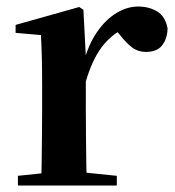

<svg xmlns="http://www.w3.org/2000/svg" viewBox="-20 -572 540 592"><path d="M35.2 0V-29.9L143.3 -41.2H229.8L340.2 -29.9V0ZM106.2 0Q107.9 -25.5 108.4 -67.4Q108.9 -109.4 109.4 -154.8Q109.9 -200.3 109.9 -234.8V-310.2Q109.9 -360.7 109 -394.1Q108.2 -427.5 106.2 -463.8L28.1 -470.7V-495.2L224.2 -550.4L237.2 -541.7L244.6 -398.7V-397.7V-234.8Q244.6 -200.3 245.1 -154.8Q245.6 -109.4 246.1 -67.4Q246.6 -25.5 247.6 0ZM244.4 -320.2 211.3 -380.9H238.4Q253 -435.6 279.6 -473.9Q306.3 -512.2 339.4 -532.1Q372.5 -551.9 405.6 -551.9Q439.2 -551.9 464.4 -536.8Q489.7 -521.7 496.7 -484.5Q495.9 -453.2 480.2 -432.6Q464.4 -411.9 430.2 -411.9Q405.5 -411.9 387.2 -425.8Q369 -439.6 349.8 -464.4L326.8 -490.9L363.4 -485.1Q320.5 -463.1 292.2 -424.7Q263.9 -386.2 244.4 -320.2Z"/></svg>

Font: Noto Serif HK
Style: Regular
Weight: 200
Designer: Ryoko NISHIZUKA 西塚涼子 (kana & ideographs); Frank Grießhammer (Latin, Greek & Cyrillic); Wenlong ZHANG 张文龙 (bopomofo); San
Foundry: Adobe
Version: Version 2.001;hotconv 1.1.0;makeotfexe 2.6.0